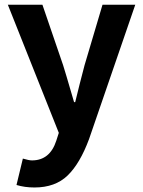

<svg xmlns="http://www.w3.org/2000/svg" viewBox="-20 -580 613 824"><path d="M127.9 224.6Q85.9 224.6 50.8 213.9L78.1 100.6Q104.5 108.4 117.2 108.4Q194.3 108.4 221.7 23.4L232.4 -9.8L13.7 -559.6H162.1L251 -299.8Q257.8 -279.3 297.9 -141.6H302.7Q308.6 -168 322.3 -220.7Q335.9 -273.4 342.8 -299.8L419.9 -559.6H560.5L362.3 16.6Q323.2 122.1 270 173.3Q216.8 224.6 127.9 224.6Z"/></svg>

Font: Gen Shin Gothic Bold
Style: Bold
Weight: 700
Designer: [Source Han Sans]
Ryoko NISHIZUKA  (kana & ideographs); Paul D. Hunt (Latin, Greek & Cyrillic); Wenlong ZHANG  (bopomofo
Version: Version 1.002.20150607